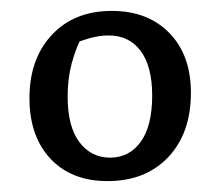

<svg xmlns="http://www.w3.org/2000/svg" viewBox="-20 -735 397 352"><path d="M177 -403Q111 -403 72.5 -444Q34 -485 34 -555Q34 -627 75 -671Q116 -715 185 -715Q251 -715 290.5 -674.5Q330 -634 330 -565Q330 -491 288.5 -447Q247 -403 177 -403ZM182 -446Q217 -446 238 -475Q259 -504 259 -560Q259 -613 238 -641.5Q217 -670 179 -670Q161 -670 141 -664Q121 -658 93 -646L133 -674Q119 -647 111.5 -619Q104 -591 104 -558Q104 -503 125.5 -474.5Q147 -446 182 -446Z"/></svg>

Font: Piazzolla 24pt Medium
Style: Regular
Weight: 500
Designer: Juan Pablo del Peral
Foundry: Huerta Tipografica
Version: Version 2.005